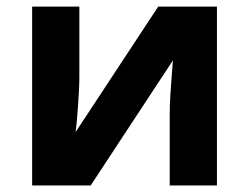

<svg xmlns="http://www.w3.org/2000/svg" viewBox="-20 -566 760 586"><path d="M222.2 -545.9V-330.1Q222.2 -313.5 220.9 -288.3Q219.7 -263.2 217.8 -237.3Q215.8 -211.4 213.9 -190.9Q211.9 -170.4 210.9 -163.1L462.9 -545.9H642.1V0H498V-217.8Q498 -244.6 500 -277.1Q502 -309.6 504.4 -338.4Q506.8 -367.2 507.8 -381.8L256.8 0H78.1V-545.9Z"/></svg>

Font: Open Sans
Style: Bold
Weight: 700
Designer: Monotype Design Team
Foundry: Monotype Imaging Inc.
Version: Version 3.000; ttfautohint (v1.8.4)